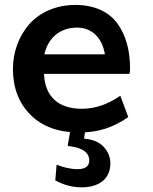

<svg xmlns="http://www.w3.org/2000/svg" viewBox="-20 -534 629 790"><path d="M162.6 -310.5C178.2 -378.9 227.1 -420.4 296.9 -420.4C356 -420.4 399.9 -381.3 411.6 -310.5ZM305.7 11.2C383.8 11.2 444.8 -8.8 507.8 -52.2L475.1 -140.1C423.8 -104.5 371.1 -86.4 316.9 -86.4C224.6 -86.4 165 -132.3 161.1 -230H512.7C514.2 -234.9 515.1 -242.2 515.1 -251.5C515.1 -325.7 499 -386.7 464.4 -435.5C429.7 -484.9 369.6 -513.7 290 -513.7C210.4 -513.7 143.1 -482.9 100.1 -434.1C57.6 -385.3 33.2 -320.3 33.2 -250C33.2 -172.4 57.6 -109.4 106 -61C154.8 -12.7 221.2 11.2 305.7 11.2ZM207.5 208C241.2 227.1 277.8 236.8 316.9 236.8C379.4 236.8 434.1 208 434.1 138.2C434.1 112.3 424.8 89.4 406.2 69.8C387.7 50.3 360.8 39.1 325.7 36.6L334 -19H273.4L258.3 66.4L272.5 68.4C322.3 75.7 347.2 95.2 347.2 126.5C347.2 150.4 330.6 162.1 297.9 162.1C270 162.1 234.4 152.8 212.9 143.6L207.5 208Z"/></svg>

Font: Ride
Style: Bold
Weight: 700
Version: Version 3.000